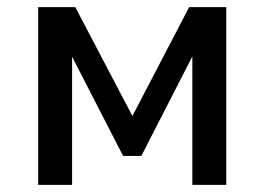

<svg xmlns="http://www.w3.org/2000/svg" viewBox="-20 -518 740 538"><path d="M87 0V-498H191L351 -193L510 -498H614V0H519V-358H518L376 -81H325L182 -359V0Z"/></svg>

Font: Nunito Sans 7pt SemiCondensed SemiBold
Style: Regular
Weight: 600
Width: 4
Designer: Vernon Adams
Foundry: Vernon Adams
Version: Version 3.101;gftools[0.9.27]